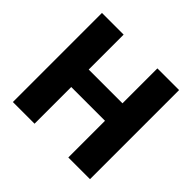

<svg xmlns="http://www.w3.org/2000/svg" viewBox="-169 -886 1070 1070"><g transform="rotate(45 365.5 -351.0)"><path d="M499 0V-289.1H232.9V0H62V-702.1H232.9V-426.8H499V-702.1H669.9V0Z"/></g></svg>

Font: SVN-Poppins
Style: Bold
Weight: 700
Designer: Ninad Kale (Devanagari), Jonny Pinhorn (Latin)
Foundry: Indian Type Foundry
Version: Version 3.200;PS 1.000;hotconv 16.6.54;makeotf.lib2.5.65590